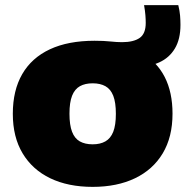

<svg xmlns="http://www.w3.org/2000/svg" viewBox="-20 -718 724 749"><path d="M341.5 11Q246 11 176.2 -22.5Q106.5 -56 68.2 -119.8Q30 -183.5 30 -274Q30 -365.5 66.8 -429Q103.5 -492.5 174.8 -525.8Q246 -559 349 -559Q385.5 -559 410.8 -556.2Q436 -553.5 456 -553.5Q501 -553.5 524.8 -570Q548.5 -586.5 548.5 -628.5Q548.5 -642.5 547.2 -658.8Q546 -675 542 -698H675.5Q681 -675.5 682.5 -657Q684 -638.5 684 -621Q684 -565 662.2 -528.8Q640.5 -492.5 601.5 -474.8Q562.5 -457 510 -457L531.5 -512.5Q653 -441.5 653 -274.5Q653 -183.5 614.8 -119.8Q576.5 -56 506.5 -22.5Q436.5 11 341.5 11ZM341.5 -155Q371 -155 391.2 -166.5Q411.5 -178 421.8 -204Q432 -230 432 -274Q432 -318.5 421.8 -344.5Q411.5 -370.5 391.2 -381.8Q371 -393 341.5 -393Q312 -393 291.8 -381.8Q271.5 -370.5 261.2 -344.5Q251 -318.5 251 -274.5Q251 -230.5 261 -204.2Q271 -178 291.2 -166.5Q311.5 -155 341.5 -155Z"/></svg>

Font: Encode Sans SemiExpanded Black
Style: Regular
Weight: 900
Width: 6
Designer: Multiple Designers
Foundry: Impallari Type
Version: Version 3.002